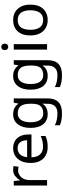

<svg xmlns="http://www.w3.org/2000/svg" viewBox="1016 -1794 1017 3090"><g transform="rotate(-90 1525.0 -248.5)"><path d="M335 -546Q350 -546 367.5 -544.5Q385 -543 398 -540L387 -459Q374 -462 358.5 -464Q343 -466 329 -466Q288 -466 252 -443.5Q216 -421 194.5 -380.5Q173 -340 173 -286V0H85V-536H157L167 -438H171Q197 -482 238 -514Q279 -546 335 -546Z M685 -546Q754 -546 803.5 -516Q853 -486 879.5 -431.5Q906 -377 906 -304V-251H539Q541 -160 585.5 -112.5Q630 -65 710 -65Q761 -65 800.5 -74.5Q840 -84 882 -102V-25Q841 -7 801 1.5Q761 10 706 10Q630 10 571.5 -21Q513 -52 480.5 -113.5Q448 -175 448 -264Q448 -352 477.5 -415Q507 -478 560.5 -512Q614 -546 685 -546ZM684 -474Q621 -474 584.5 -433.5Q548 -393 541 -321H814Q813 -389 782 -431.5Q751 -474 684 -474Z M1232 -546Q1285 -546 1327.5 -526Q1370 -506 1400 -465H1405L1417 -536H1487V9Q1487 124 1428.5 182Q1370 240 1247 240Q1129 240 1054 206V125Q1133 167 1252 167Q1321 167 1360.5 126.5Q1400 86 1400 16V-5Q1400 -17 1401 -39.5Q1402 -62 1403 -71H1399Q1345 10 1233 10Q1129 10 1070.5 -63Q1012 -136 1012 -267Q1012 -395 1070.5 -470.5Q1129 -546 1232 -546ZM1244 -472Q1177 -472 1140 -418.5Q1103 -365 1103 -266Q1103 -167 1139.5 -114.5Q1176 -62 1246 -62Q1327 -62 1364 -105.5Q1401 -149 1401 -246V-267Q1401 -377 1363 -424.5Q1325 -472 1244 -472Z M1847 -546Q1900 -546 1942.5 -526Q1985 -506 2015 -465H2020L2032 -536H2102V9Q2102 124 2043.5 182Q1985 240 1862 240Q1744 240 1669 206V125Q1748 167 1867 167Q1936 167 1975.5 126.5Q2015 86 2015 16V-5Q2015 -17 2016 -39.5Q2017 -62 2018 -71H2014Q1960 10 1848 10Q1744 10 1685.5 -63Q1627 -136 1627 -267Q1627 -395 1685.5 -470.5Q1744 -546 1847 -546ZM1859 -472Q1792 -472 1755 -418.5Q1718 -365 1718 -266Q1718 -167 1754.5 -114.5Q1791 -62 1861 -62Q1942 -62 1979 -105.5Q2016 -149 2016 -246V-267Q2016 -377 1978 -424.5Q1940 -472 1859 -472Z M2317 -737Q2337 -737 2352.5 -723.5Q2368 -710 2368 -681Q2368 -653 2352.5 -639Q2337 -625 2317 -625Q2295 -625 2280 -639Q2265 -653 2265 -681Q2265 -710 2280 -723.5Q2295 -737 2317 -737ZM2360 -536V0H2272V-536Z M2996 -269Q2996 -136 2928.5 -63Q2861 10 2746 10Q2675 10 2619.5 -22.5Q2564 -55 2532 -117.5Q2500 -180 2500 -269Q2500 -402 2567 -474Q2634 -546 2749 -546Q2822 -546 2877.5 -513.5Q2933 -481 2964.5 -419.5Q2996 -358 2996 -269ZM2591 -269Q2591 -174 2628.5 -118.5Q2666 -63 2748 -63Q2829 -63 2867 -118.5Q2905 -174 2905 -269Q2905 -364 2867 -418Q2829 -472 2747 -472Q2665 -472 2628 -418Q2591 -364 2591 -269Z"/></g></svg>

Font: Noto Sans Test
Style: Regular
Weight: 400
Version: Version 1.002; ttfautohint (v1.8.4.7-5d5b)